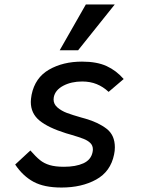

<svg xmlns="http://www.w3.org/2000/svg" viewBox="-20 -834 640 860"><path d="M48 -97 116 -160Q140.5 -132 159 -117Q177.5 -102 202.8 -94.5Q228 -87 266.5 -87Q319.5 -87 353.5 -102.5Q387.5 -118 394.5 -152Q396 -159 396 -165Q396 -182.5 384.2 -193.8Q372.5 -205 354 -212.2Q335.5 -219.5 298.5 -230.5L276 -237Q196 -262 157 -294Q118 -326 118 -377.5Q118 -389.5 121.5 -409.5Q137 -486 199.5 -522Q262 -558 347.5 -558Q414 -558 457.5 -538Q501 -518 534 -480L466.5 -422.5Q442 -445.5 413 -457.2Q384 -469 348 -469Q299.5 -469 263.5 -450Q227.5 -431 221 -399Q220 -395.5 220 -388.5Q220 -367.5 237.5 -352.5Q255 -337.5 279.5 -328.2Q304 -319 344.5 -307.5L362.5 -302.5Q420 -286 457.2 -257.5Q494.5 -229 494.5 -174Q494.5 -158 491 -142Q475.5 -65.5 410.8 -29.8Q346 6 255.5 6Q177.5 6 130 -19.8Q82.5 -45.5 48 -97ZM247.5 -609 364.5 -814H494L330 -609Z"/></svg>

Font: JuliaMono Medium
Style: Italic
Weight: 500
Italic angle: -9°
Monospace: yes
Designer: cormullion
Foundry: corm
Version: Version 0.054; ttfautohint (v1.8.4)